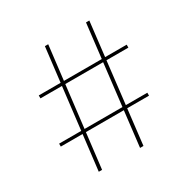

<svg xmlns="http://www.w3.org/2000/svg" viewBox="-147 -772 887 904"><g transform="rotate(-30 296.0 -319.5)"><path d="M137 0 213 -639H231L155 0ZM41.5 -192V-208H521V-192ZM361.5 0 436.5 -639H454.5L380 0ZM72 -436.5V-452.5H550V-436.5Z"/></g></svg>

Font: Anek Latin Medium Thin
Style: Regular
Weight: 250
Version: Version 1.003